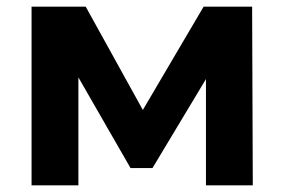

<svg xmlns="http://www.w3.org/2000/svg" viewBox="-20 -558 855 578"><path d="M75 0V-538H238L410 -227L593 -538H739L741 0H600V-320L439 -52H373L216 -325V0Z"/></svg>

Font: Montserrat Z
Style: Bold
Weight: 700
Designer: Julieta Ulanovsky
Foundry: Julieta Ulanovsky
Version: Version 8.000